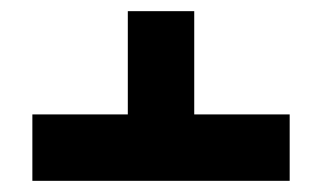

<svg xmlns="http://www.w3.org/2000/svg" viewBox="-20 -651 578 344"><path d="M328 -446H499V-327H38V-446H209V-631H328Z"/></svg>

Font: Noto Sans Hebrew SemiCondensed ExtraBold
Style: Regular
Weight: 800
Width: 4
Designer: Monotype Design Team
Foundry: Monotype Imaging Inc.
Version: Version 2.004; ttfautohint (v1.8.4.7-5d5b)